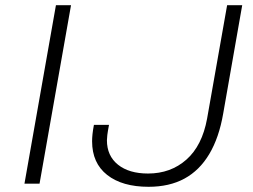

<svg xmlns="http://www.w3.org/2000/svg" viewBox="-20 -706 972 738"><path d="M74 0 195 -686H253L132 0ZM551 12Q450 12 392 -33.5Q334 -79 334 -163Q334 -175 335.5 -190Q337 -205 341 -226H399Q394 -200 392.5 -187Q391 -174 391 -167Q391 -107 433.5 -73Q476 -39 549 -39Q636 -39 696.5 -92.5Q757 -146 776 -250L853 -686H911L838 -270Q822 -177 784.5 -114Q747 -51 689 -19.5Q631 12 551 12Z"/></svg>

Font: Archivo Expanded Thin
Style: Italic
Weight: 250
Width: 7
Italic angle: -10°
Designer: Hector Gatti
Foundry: Omnibus-Type
Version: Version 2.001